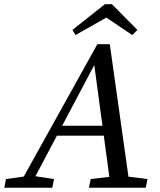

<svg xmlns="http://www.w3.org/2000/svg" viewBox="-49 -876 745 896"><path d="M-29 0H195.1L203.1 -40.4L104.3 -55.4H86L-20.9 -40.4L-29 0ZM33 0H88.1L402.7 -594.8L388.1 -593.8L468.1 0H557.7L463.4 -669.7H405.3L33 0ZM194.6 -242.8H480.8L493.4 -289.1H208.8L194.6 -242.8ZM366.1 0H631.3L639.4 -40.4L520 -55.4H501.7L374.2 -40.4L366.1 0ZM473.3 -856.4H440.5L289.2 -736.5L303.4 -712.4L492.9 -819.8H408.8L568.2 -712.4L592.2 -736.5L473.3 -856.4Z"/></svg>

Font: Source Serif Variable
Style: Italic
Weight: 389
Italic angle: -12°
Designer: Frank Grießhammer
Foundry: Adobe Systems Incorporated
Version: Version 3.001;hotconv 1.0.111;makeotfexe 2.5.65597